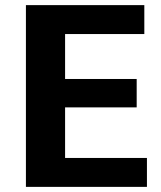

<svg xmlns="http://www.w3.org/2000/svg" viewBox="-20 -729 627 749"><path d="M233.9 -420.9H513.2V-310.1H233.9V-112.8H553.2V0H81.1V-709H543V-596.2H233.9Z"/></svg>

Font: Sarala
Style: Bold
Weight: 700
Designer: Andres Torresi
Foundry: Huerta Tipografica
Version: Version 1.004;PS 001.003;hotconv 1.0.70;makeotf.lib2.5.58329